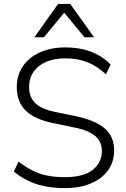

<svg xmlns="http://www.w3.org/2000/svg" viewBox="-20 -956 647 984"><path d="M312 8Q257 8 209.5 -1.5Q162 -11 122.5 -30.5Q83 -50 51 -77L75 -128Q110 -101 144.5 -83Q179 -65 220.5 -56.5Q262 -48 312 -48Q407 -48 454.5 -85Q502 -122 502 -182Q502 -215 487 -238Q472 -261 439.5 -277.5Q407 -294 354 -304L253 -325Q158 -344 112 -389Q66 -434 66 -509Q66 -571 97.5 -617Q129 -663 185.5 -688Q242 -713 314 -713Q362 -713 404.5 -703.5Q447 -694 483 -674Q519 -654 547 -625L523 -575Q477 -618 427 -637.5Q377 -657 314 -657Q258 -657 216.5 -639Q175 -621 152 -588Q129 -555 129 -510Q129 -458 161 -427Q193 -396 264 -382L366 -361Q467 -340 516 -298.5Q565 -257 565 -185Q565 -128 534.5 -84.5Q504 -41 447 -16.5Q390 8 312 8ZM156 -765 278 -936H340L462 -765H413L309 -891L205 -765Z"/></svg>

Font: Nunito Sans 12pt ExtraLight Light
Style: Regular
Weight: 300
Version: Version 3.101;gftools[0.9.27]